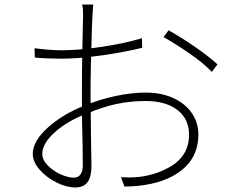

<svg xmlns="http://www.w3.org/2000/svg" viewBox="-20 -808 1040 844"><path d="M388 -760 386 -733 384 -682Q378 -508 378 -388Q378 -329 380 -207L382 -79Q382 -30 364.5 -7Q347 16 311 16Q272 16 228 -6Q184 -28 154 -62.5Q124 -97 124 -131Q124 -187 189 -246Q254 -305 349 -343Q417 -371 488 -386Q559 -401 620 -401Q688 -401 740.5 -377.5Q793 -354 822.5 -312Q852 -270 852 -217Q852 -131 796.5 -76Q741 -21 644 0Q587 12 527 12L512 -29L545 -28Q590 -28 626 -36Q677 -47 715 -68Q760 -90 785.5 -127Q811 -164 811 -216Q811 -285 760 -324.5Q709 -364 620 -364Q552 -364 490 -350.5Q428 -337 358 -307Q278 -277 222 -227.5Q166 -178 166 -132Q166 -105 189.5 -81Q213 -57 246 -42Q279 -27 304 -27Q324 -27 334 -41.5Q344 -56 344 -80L343 -177Q340 -263 340 -385Q340 -504 342 -587.5Q344 -671 344 -689Q345 -709 345 -731Q345 -735 345 -754.5Q345 -774 341 -788H390Q388 -770 388 -760ZM936 -525 911 -492Q875 -530 816 -571Q757 -612 699 -645L721 -675Q786 -638 845 -596.5Q904 -555 936 -525ZM251 -587Q327 -587 427 -602Q527 -617 604 -640L605 -598Q530 -579 427 -564.5Q324 -550 252 -550Q188 -550 133 -555L132 -596Q199 -587 251 -587Z"/></svg>

Font: Merged Yaku Han JP ExtraLight
Style: Regular
Weight: 250
Designer: Ryoko NISHIZUKA 西塚涼子 (kana, bopomofo & ideographs); Paul D. Hunt (Latin, Greek & Cyrillic); Sandoll Communications 산돌커뮤니
Foundry: Adobe
Version: Version 2.004